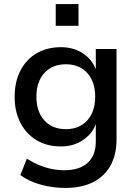

<svg xmlns="http://www.w3.org/2000/svg" viewBox="-20 -735 673 944"><path d="M301 189Q239 189 181 173Q123 157 80 126L112 45Q140 63 170.5 76Q201 89 233 95.5Q265 102 296 102Q371 102 411 65.5Q451 29 451 -39V-127H452Q434 -77 387.5 -46Q341 -15 280 -15Q211 -15 160 -45.5Q109 -76 80.5 -131Q52 -186 52 -259Q52 -333 80.5 -388Q109 -443 160 -473Q211 -503 280 -503Q342 -503 388.5 -472Q435 -441 453 -389H451V-494H553V-49Q553 26 523 79.5Q493 133 437 161Q381 189 301 189ZM304 -100Q370 -100 409 -143Q448 -186 448 -260Q448 -333 409 -376Q370 -419 304 -419Q237 -419 198 -376Q159 -333 159 -260Q159 -186 198 -143Q237 -100 304 -100ZM254 -608V-715H366V-608Z"/></svg>

Font: Nunito Sans 9pt SemiBold
Style: Regular
Weight: 600
Version: Version 3.101;gftools[0.9.27]